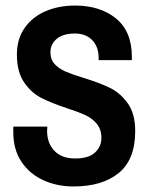

<svg xmlns="http://www.w3.org/2000/svg" viewBox="-20 -662 543 693"><path d="M456 -456V-445H336V-453Q336 -493 313 -517Q290 -541 250 -541Q208 -541 185 -522Q162 -503 162 -473Q162 -447 177.5 -430.5Q193 -414 216 -404Q239 -394 281 -381Q340 -363 377.5 -344.5Q415 -326 441.5 -288.5Q468 -251 468 -189Q468 -86 408.5 -37.5Q349 11 245 11Q186 11 136.5 -11.5Q87 -34 57.5 -78Q28 -122 28 -185V-205H151L150 -190Q150 -145 176.5 -117.5Q203 -90 251 -90Q300 -90 323 -111.5Q346 -133 346 -164Q346 -195 329.5 -215Q313 -235 288 -246.5Q263 -258 220 -272Q163 -291 127.5 -309.5Q92 -328 66.5 -365.5Q41 -403 41 -465Q41 -522 69.5 -562Q98 -602 145.5 -622Q193 -642 251 -642Q341 -642 398.5 -595.5Q456 -549 456 -456Z"/></svg>

Font: Pragati Narrow
Style: Bold
Weight: 700
Designer: Hector Gatti, Marcela Romero, Pablo Cosgaya and Nicolas Silva
Foundry: Omnibus-Type
Version: Version 1.010; ttfautohint (v1.3)